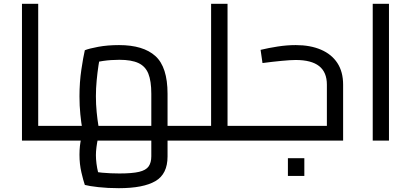

<svg xmlns="http://www.w3.org/2000/svg" viewBox="-20 -736 2151 1005"><path d="M180 0V-77H301V0ZM95 0V-716H180V0ZM301 0V-77Q314 -77 317.5 -67Q321 -57 321 -39Q321 -22 317.5 -11Q314 0 301 0Z M301 0V-77H849L772 -6V-245Q772 -312 756.5 -350.5Q741 -389 704.5 -406Q668 -423 605 -423Q560 -423 519.5 -417Q479 -411 455 -401L507 -453Q501 -430 495.5 -393.5Q490 -357 486 -315Q482 -273 482 -232Q482 -190 486 -149.5Q490 -109 495 -79.5Q500 -50 502 -38L421 -15Q417 -28 411 -60.5Q405 -93 400.5 -137.5Q396 -182 396 -232Q396 -306 406 -372.5Q416 -439 424 -473Q446 -482 494.5 -491Q543 -500 603 -500Q730 -500 793.5 -442.5Q857 -385 857 -245V0ZM602 249Q543 249 494.5 243.5Q446 238 424 232Q416 209 406 166Q396 123 396 74Q396 26 405.5 -13.5Q415 -53 421 -66L499 -35Q496 -27 492 -8Q488 11 485 34Q482 57 482 76Q482 96 485 120Q488 144 493.5 166Q499 188 505 205L448 157Q471 164 515 168Q559 172 605 172Q672 172 708 163.5Q744 155 758 135Q772 115 772 82V-77H857V83Q857 175 793.5 212Q730 249 602 249ZM857 0V-77H965V0ZM965 0V-77Q977 -77 981 -67Q985 -57 985 -39Q985 -22 981 -11Q977 0 965 0ZM301 0Q288 0 284.5 -11Q281 -22 281 -39Q281 -57 284.5 -67Q288 -77 301 -77Z M1171 0V-77H1278V0ZM1085 0V-716H1171V0ZM965 0V-77H1085V0ZM965 0Q952 0 948.5 -11Q945 -22 945 -39Q945 -57 948.5 -67Q952 -77 965 -77ZM1278 0V-77Q1291 -77 1294.5 -67Q1298 -57 1298 -39Q1298 -22 1294.5 -11Q1291 0 1278 0Z M1278 0V-77H1717L1691 -54V-293Q1691 -358 1650.5 -390Q1610 -422 1528 -422Q1502 -422 1454.5 -417.5Q1407 -413 1354 -406L1344 -475Q1385 -485 1433.5 -492.5Q1482 -500 1528 -500Q1604 -500 1660 -476Q1716 -452 1746 -406Q1776 -360 1776 -293V0ZM1278 0Q1265 0 1261.5 -11Q1258 -22 1258 -39Q1258 -57 1261.5 -67Q1265 -77 1278 -77ZM1487 185V92H1573V185Z M1931 0V-716H2016V0Z"/></svg>

Font: Cairo Medium
Style: Regular
Weight: 500
Designer: Mohamed Gaber, Accademia di Belle Arti di Urbino
Foundry: Kief Type Foundry, Accademia di Belle Arti di Urbino
Version: Version 3.117